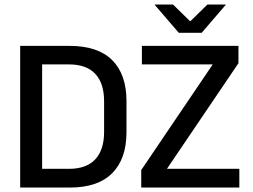

<svg xmlns="http://www.w3.org/2000/svg" viewBox="-20 -846 1139 866"><path d="M139.5 0V-84.5H291Q370 -84.5 409.8 -127.5Q449.5 -170.5 449.5 -250.5V-389.5Q449.5 -470 409.8 -512.8Q370 -555.5 291 -555.5H139V-639H294.5Q421.5 -639 486 -574.8Q550.5 -510.5 550.5 -390V-250Q550.5 -129.5 486 -64.8Q421.5 0 294.5 0ZM71 0V-639H170V0ZM1059.5 -84.5V0H617V-79L939.5 -555.5H620V-639H1055.5V-561L733 -84.5ZM786.5 -698 678 -824V-825.5H760.5L836 -751.5H840L915.5 -825.5H998V-824L889.5 -698Z"/></svg>

Font: Anek Latin Medium Medium
Style: Regular
Weight: 500
Version: Version 1.003